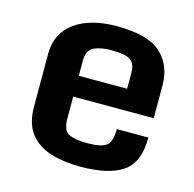

<svg xmlns="http://www.w3.org/2000/svg" viewBox="-86 -624 732 723"><g transform="rotate(15 280.5 -262.5)"><path d="M60.5 -164.1V-368.7Q60.5 -448.7 121.3 -492.2Q182.1 -535.6 284.2 -535.6Q405.3 -535.6 456.3 -489.3Q507.3 -442.9 507.3 -363.8V-236.8H193.4V-151.4Q193.4 -105 217.3 -93Q241.2 -81.1 288.6 -81.1Q345.2 -81.1 364.5 -96.9Q383.8 -112.8 383.8 -161.1H506.8Q506.8 -64 452.1 -26.4Q397.5 11.2 286.1 11.2Q222.2 11.2 170.9 -4.6Q119.6 -20.5 90.1 -58.6Q60.5 -96.7 60.5 -164.1ZM381.8 -317.9V-379.4Q381.8 -408.7 369.4 -422.1Q356.9 -435.5 335.7 -439.2Q314.5 -442.9 287.6 -442.9Q247.6 -442.9 220.5 -430.9Q193.4 -418.9 193.4 -377V-317.9Z"/></g></svg>

Font: Monda
Style: Bold
Weight: 700
Designer: Vernon Adams
Foundry: Vernon Adams
Version: Version 2.100; ttfautohint (v1.8.3)